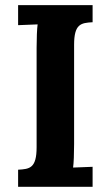

<svg xmlns="http://www.w3.org/2000/svg" viewBox="-20 -720 427 740"><path d="M265.6 -547.4C265.6 -627.9 292 -631.8 336.9 -634.3V-700.2H49.8V-623L125 -626C122.6 -608.9 121.1 -572.3 121.1 -536.1V-152.8C121.1 -71.8 94.7 -68.4 49.8 -65.9V0H336.9V-77.1L261.7 -74.2C264.2 -91.3 265.6 -127.9 265.6 -164.1Z"/></svg>

Font: Parastoo
Style: Bold
Weight: 700
Foundry: Saber Rastikerdar (saber.rastikerdar@gmail.com)
Version: Version 2.0.1